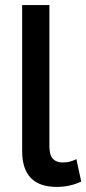

<svg xmlns="http://www.w3.org/2000/svg" viewBox="-20 -724 339 754"><path d="M174 -704V-150Q174 -114 188 -100Q202 -86 225 -86Q243 -86 255.5 -89.5Q268 -93 280 -99L299 -11Q278 -1 254 4.5Q230 10 203 10Q67 10 67 -131V-704Z"/></svg>

Font: Prodigy Sans Medium
Style: Regular
Weight: 500
Designer: Wei Huang
Foundry: Wei Huang
Version: Version 1.003; ttfautohint (v1.8.3)